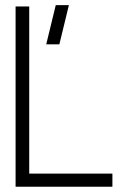

<svg xmlns="http://www.w3.org/2000/svg" viewBox="-20 -708 466 728"><path d="M155.3 -540 191.4 -688.5H241.2L205.1 -540ZM39.1 0V-683.6H90.8V-49.8H406.2V0Z"/></svg>

Font: Post No Bills Colombo
Style: Regular
Weight: 400
Designer: Kosala Senevirathne, Siva Puranthara, Lasantha Premarathna, Tharique Azeez
Foundry: Mooniak
Version: Version 1.220 ; ttfautohint (v1.6)